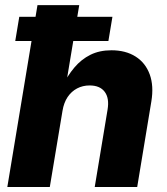

<svg xmlns="http://www.w3.org/2000/svg" viewBox="-20 -748 668 768"><path d="M230 -304.7 179.2 0H9.3L129.9 -727.5H296.9L242.7 -401.4H228.5Q250 -445.3 277.6 -478Q305.2 -510.7 341.6 -528.8Q377.9 -546.9 425.8 -546.9Q482.9 -546.9 522.5 -521.7Q562 -496.6 578.9 -450.4Q595.7 -404.3 585.4 -342.3L528.8 0H358.9L410.2 -309.1Q418 -355 398.9 -380.6Q379.9 -406.2 338.4 -406.2Q311 -406.2 288.3 -394.3Q265.6 -382.3 250.5 -359.9Q235.4 -337.4 230 -304.7ZM41 -584 57.1 -680.7H429.7L413.6 -584Z"/></svg>

Font: Inter 18pt ExtraBold
Style: Italic
Weight: 800
Italic angle: -9.3988°
Designer: Rasmus Andersson
Foundry: rsms
Version: Version 4.001;git-66647c0bb